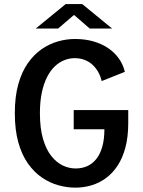

<svg xmlns="http://www.w3.org/2000/svg" viewBox="-20 -894 690 926"><path d="M343.5 11Q303 11 261.5 -0.5Q220 -12 182.5 -37.5Q145 -63 115.2 -104.8Q85.5 -146.5 68.5 -206.8Q51.5 -267 51.5 -348Q51.5 -428 68.2 -487.8Q85 -547.5 114.2 -589.2Q143.5 -631 180.8 -656.8Q218 -682.5 259.2 -694.2Q300.5 -706 341.5 -706Q389.5 -706 430 -694.5Q470.5 -683 501.8 -661.8Q533 -640.5 553.5 -611.5Q574 -582.5 582 -547.5L470.5 -503Q465.5 -524.5 455 -544.2Q444.5 -564 428.2 -579.8Q412 -595.5 389.8 -604.5Q367.5 -613.5 339.5 -613.5Q315 -613.5 290.8 -604Q266.5 -594.5 245.2 -574.8Q224 -555 207.8 -523.8Q191.5 -492.5 182 -448.8Q172.5 -405 172.5 -348Q172.5 -276 187.2 -225Q202 -174 226.8 -142.5Q251.5 -111 282 -96.2Q312.5 -81.5 344.5 -81.5Q375.5 -81.5 400.8 -92.8Q426 -104 444.5 -127.2Q463 -150.5 473.2 -186.2Q483.5 -222 483.5 -270.5H335.5V-363H598.5V-301.5Q598.5 -234.5 585 -183.2Q571.5 -132 547.2 -95.2Q523 -58.5 491 -35Q459 -11.5 421.2 -0.2Q383.5 11 343.5 11ZM152.5 -756.5 297 -874.5H376.5L520.5 -756.5H412.5L337 -822L260.5 -756.5Z"/></svg>

Font: Trispace Thin Medium
Style: Regular
Weight: 500
Version: Version 1.210